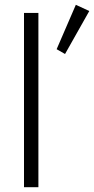

<svg xmlns="http://www.w3.org/2000/svg" viewBox="-20 -780 392 800"><path d="M80 -726H140V0H80ZM296 -760 352 -734 251 -555 216 -575Z"/></svg>

Font: Bellota Text
Style: Regular
Weight: 400
Designer: Kemie Guaida
Foundry: Kemie Guaida
Version: Version 4.001